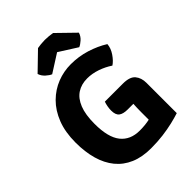

<svg xmlns="http://www.w3.org/2000/svg" viewBox="-262 -1039 1177 1177"><g transform="rotate(-45 327.0 -450.5)"><path d="M601 -626.5Q598.5 -592.5 576.2 -560Q554 -527.5 529.5 -511.5Q493 -536 449.8 -550.8Q406.5 -565.5 364.5 -565.5Q314 -565.5 277 -541.5Q240 -517.5 219.8 -467Q199.5 -416.5 199.5 -336Q199.5 -219 242.8 -165Q286 -111 366.5 -111Q415.5 -111 454.5 -120Q493.5 -129 519 -136L602.5 -26.5Q573.5 -17 532.8 -7.2Q492 2.5 443 8.8Q394 15 339 15Q262 15 205 -9.5Q148 -34 110.5 -80Q73 -126 54.5 -191Q36 -256 36 -337Q36 -428 62.5 -495.8Q89 -563.5 134.5 -608.5Q180 -653.5 237 -675.8Q294 -698 355 -698Q423.5 -698 486.8 -678.2Q550 -658.5 601 -626.5ZM452.5 -185.5Q452.5 -221 455 -260.8Q457.5 -300.5 467 -334L602.5 -289V-26.5L452.5 -24.5ZM497 -388Q556.5 -388 579.5 -360.2Q602.5 -332.5 602.5 -289V-255H405.5Q367 -255 348 -269.5Q329 -284 329 -322Q329 -338 332.2 -356Q335.5 -374 340.5 -388ZM413.5 -910 527 -799.5Q520 -776 500.5 -758.5Q481 -741 465.5 -735L348 -809.5L231 -735Q215.5 -741 196 -758.5Q176.5 -776 169 -799.5L283 -910Q296.5 -912.5 313.5 -914.2Q330.5 -916 348 -916Q365.5 -916 382.5 -914.2Q399.5 -912.5 413.5 -910Z"/></g></svg>

Font: Signika
Style: Bold
Weight: 700
Designer: Anna Giedry
Foundry: Anna Giedry
Version: Version 2.001